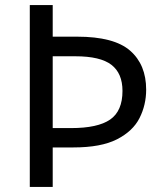

<svg xmlns="http://www.w3.org/2000/svg" viewBox="-20 -734 645 754"><path d="M554 -382Q554 -322 528 -270.5Q502 -219 439.5 -187Q377 -155 268 -155H187V0H97V-714H187V-590H283Q428 -590 491 -535Q554 -480 554 -382ZM259 -231Q364 -231 412.5 -264.5Q461 -298 461 -377Q461 -446 417.5 -479.5Q374 -513 276 -513H187V-231Z"/></svg>

Font: Noto Sans Elymaic
Style: Regular
Weight: 400
Designer: Morgane Pierson
Foundry: Google LLC
Version: Version 1.002; ttfautohint (v1.8.4.7-5d5b)